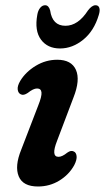

<svg xmlns="http://www.w3.org/2000/svg" viewBox="-20 -684 391 715"><path d="M198 -100Q211.5 -100 230.5 -115.5Q244.5 -125.5 254.5 -120Q263.5 -116.5 265.2 -103Q267 -89.5 256.5 -69Q237 -33.5 201 -11.5Q165 10.5 121.5 10.5Q65.5 10.5 49.8 -27.2Q34 -65 59 -126.5L122.5 -291.5Q136 -325 134.5 -339.8Q133 -354.5 118 -354.5Q104 -354.5 83.5 -338Q68 -327.5 58 -332.5Q48 -336.5 46 -350Q44 -363.5 55.5 -383Q76 -416.5 113.2 -439Q150.5 -461.5 193 -461.5Q246 -461.5 262.8 -423.8Q279.5 -386 253.5 -320.5L192.5 -159.5Q169 -100 198 -100ZM223.7 -588Q270.8 -588 307.5 -645Q322.3 -664.5 335.7 -664.5Q346.5 -664.5 349.8 -654.8Q353.2 -645 347.8 -628Q330.3 -569 290 -536.2Q249.7 -503.5 203.6 -503.5Q157 -503.5 132.6 -536.5Q108.1 -569.5 118.9 -629Q121.6 -645 129.6 -654.8Q137.7 -664.5 148 -664.5Q161.4 -664.5 166.8 -645Q174.9 -588 223.7 -588Z"/></svg>

Font: Fraunces 72pt SuperSoft SemiBold
Style: Italic
Weight: 600
Italic angle: -16°
Version: Version 1.000;[b76b70a41]